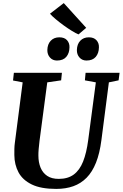

<svg xmlns="http://www.w3.org/2000/svg" viewBox="-20 -1215 796 1245"><path d="M686 -681 637.5 -306Q626.5 -220.5 602.5 -160.2Q578.5 -100 541.5 -62.5Q504.5 -25 455.2 -7.5Q406 10 344.5 10Q245.5 10 186.2 -18.8Q127 -47.5 100.2 -97.2Q73.5 -147 73 -209.5Q73 -228.5 73.2 -248.8Q73.5 -269 76.5 -290.5L127 -681L64.5 -693L70 -743H381.5L376.5 -694L286.5 -681L236.5 -303Q233 -274.5 230.8 -249Q228.5 -223.5 229 -205.5Q229 -162.5 243 -128.2Q257 -94 286 -74.5Q315 -55 361 -55Q420 -55 458.2 -83.2Q496.5 -111.5 518.8 -167.5Q541 -223.5 552 -307L601.5 -681L530.5 -694L535 -743H755.5L749 -694ZM349 -822.5Q321.5 -822.5 304 -842Q286.5 -861.5 287 -891Q288 -928.5 309 -950.8Q330 -973 364.5 -973Q398 -973 414.8 -954.2Q431.5 -935.5 430.5 -908Q430 -870 409.8 -846.2Q389.5 -822.5 349 -822.5ZM540.5 -822.5Q513 -822.5 495.5 -842Q478 -861.5 478.5 -891Q479.5 -928.5 500.5 -950.8Q521.5 -973 556 -973Q588.5 -973 605.5 -954.2Q622.5 -935.5 621.5 -908Q621 -870 600.8 -846.2Q580.5 -822.5 540.5 -822.5ZM489 -992Q471.5 -999 446 -1014.8Q420.5 -1030.5 393.2 -1050.2Q366 -1070 342 -1090Q318 -1110 304 -1126L393.5 -1195L539 -1034.5Z"/></svg>

Font: Merriweather 24pt ExtraBold
Style: Italic
Weight: 800
Italic angle: -7.8°
Version: Version 2.101